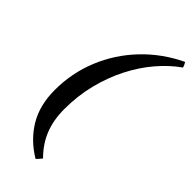

<svg xmlns="http://www.w3.org/2000/svg" viewBox="-309 -865 1090 1090"><g transform="rotate(45 235.5 -320.0)"><path d="M471 -784Q407 -739 351 -673.5Q295 -608 252.5 -525Q210 -442 185.5 -345Q161 -248 161 -141Q161 -53 188.5 16Q216 85 274 143Q267 151 263 156.5Q259 162 246 175Q151 118 98.5 30.5Q46 -57 46 -179Q46 -315 96 -437.5Q146 -560 238.5 -657.5Q331 -755 457 -815Q462 -807 465.5 -799Q469 -791 471 -784Z"/></g></svg>

Font: Poltawski Nowy SemiBold
Style: Italic
Weight: 600
Italic angle: -12°
Version: Version 1.001;gftools[0.9.25]